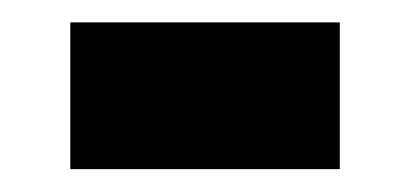

<svg xmlns="http://www.w3.org/2000/svg" viewBox="-20 -148 359 168"><path d="M41.5 0H277.3V-128.4H41.5Z"/></svg>

Font: Vazirmatn
Style: Bold
Weight: 700
Designer: Saber Rastikerdar
Foundry: Saber Rastikerdar
Version: Version 33.003